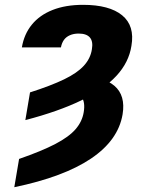

<svg xmlns="http://www.w3.org/2000/svg" viewBox="-20 -573 620 806"><path d="M86.4 -68.8 106 -185.1Q194.3 -213.4 249.3 -240Q304.2 -266.6 332 -297.1Q359.9 -327.6 365.7 -365.7Q371.6 -398.9 357.4 -415.5Q343.3 -432.1 310.1 -432.1Q289.1 -432.1 273.2 -425Q257.3 -418 248.3 -405.3Q239.3 -392.6 235.8 -374H71.8Q81.1 -429.7 113.8 -469.7Q146.5 -509.8 200.9 -531.2Q255.4 -552.7 328.6 -552.7Q439 -552.7 492.7 -508.8Q546.4 -464.8 531.7 -380.4Q521 -311 468.5 -254.4Q416 -197.8 321.3 -151.6Q226.6 -105.5 86.4 -68.8ZM275.4 -186.5 311 -252Q412.6 -253.4 460.2 -212.9Q507.8 -172.4 494.6 -92.8Q476.1 16.1 361.6 93Q247.1 169.9 40 212.9L60.1 94.2Q155.8 61 212.6 31.2Q269.5 1.5 297.4 -30.8Q325.2 -63 331.5 -102.5Q338.4 -144 322.3 -166.3Q306.2 -188.5 275.4 -186.5Z"/></svg>

Font: Inter 20pt ExtraBold
Style: Italic
Weight: 800
Italic angle: -9.3988°
Version: Version 4.001;git-66647c0bb